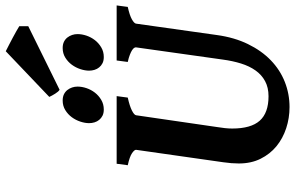

<svg xmlns="http://www.w3.org/2000/svg" viewBox="-208 -852 1075 700"><g transform="rotate(-90 330.0 -502.5)"><path d="M654.3 -574.7Q623.5 -567.9 608.9 -559.6Q594.2 -551.3 593.3 -544.4L551.8 -250Q543 -186 518.8 -136.5Q494.6 -86.9 459.7 -53.2Q424.8 -19.5 381.1 -2.2Q337.4 15.1 289.1 15.1Q249 15.1 211.9 2.9Q174.8 -9.3 146.2 -32.7Q117.7 -56.2 100.6 -90.6Q83.5 -125 83.5 -169.9Q83.5 -195.8 87.9 -226.1L133.3 -544.4Q133.8 -550.3 121.1 -559.1Q108.4 -567.9 77.1 -574.7L82.5 -615.2H329.1L323.7 -574.7Q293 -567.9 276.6 -559.6Q260.3 -551.3 259.3 -544.4L216.3 -249Q213.9 -234.9 212.4 -220.7Q210.9 -206.5 210.9 -193.8Q210.9 -125.5 239.5 -93.5Q268.1 -61.5 328.6 -61.5Q360.4 -61.5 383.5 -74Q406.7 -86.4 422.6 -108.9Q438.5 -131.3 448 -161.9Q457.5 -192.4 462.4 -229L506.8 -544.4Q507.3 -547.4 504.9 -551.3Q502.4 -555.2 496.3 -559.1Q490.2 -563 479.7 -567.1Q469.2 -571.3 453.6 -574.7L459 -615.2H659.7ZM363.8 -757.8Q363.8 -742.2 358.2 -725.3Q352.5 -708.5 341.8 -694.6Q331.1 -680.7 315.4 -671.4Q299.8 -662.1 280.3 -662.1Q267.1 -662.1 257.8 -666.7Q248.5 -671.4 242.4 -679Q236.3 -686.5 233.4 -696Q230.5 -705.6 230.5 -715.8Q230.5 -730.5 236.1 -747.6Q241.7 -764.6 252.2 -778.8Q262.7 -793 278.1 -802.5Q293.5 -812 313 -812Q326.2 -812 335.7 -807.4Q345.2 -802.7 351.3 -794.9Q357.4 -787.1 360.6 -777.6Q363.8 -768.1 363.8 -757.8ZM555.2 -757.8Q555.2 -742.2 549.6 -725.3Q543.9 -708.5 533.2 -694.6Q522.5 -680.7 506.8 -671.4Q491.2 -662.1 471.7 -662.1Q458.5 -662.1 449.2 -666.7Q439.9 -671.4 433.8 -679Q427.7 -686.5 424.8 -696Q421.9 -705.6 421.9 -715.8Q421.9 -730.5 427.5 -747.6Q433.1 -764.6 443.6 -778.8Q454.1 -793 469.5 -802.5Q484.9 -812 504.4 -812Q517.6 -812 527.1 -807.4Q536.6 -802.7 542.7 -794.9Q548.8 -787.1 552 -777.6Q555.2 -768.1 555.2 -757.8ZM584 -937.5 352.1 -823.2Q345.2 -827.6 337.9 -839.4Q330.6 -851.1 326.2 -860.8L492.7 -1019.5Q503.4 -1014.2 516.6 -1007.3Q529.8 -1000.5 542.2 -993.9Q554.7 -987.3 565.7 -981Q576.7 -974.6 584 -970.2Z"/></g></svg>

Font: Gentium Book Basic
Style: Bold Italic
Weight: 700
Italic angle: -8°
Designer: J. Victor Gaultney and Annie Olsen
Foundry: SIL International
Version: Version 1.102; 2013; Maintenance release